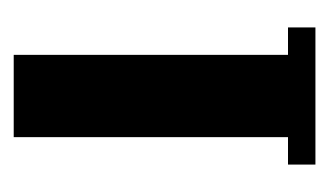

<svg xmlns="http://www.w3.org/2000/svg" viewBox="-120 -360 480 280"><g transform="rotate(90 120.0 -220.0)"><path d="M20 -440H220V-400H180V0H60V-400H20Z"/></g></svg>

Font: SOV_poster
Style: Bold
Weight: 700
Version: Version 1.00